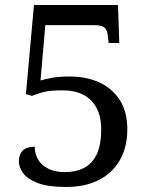

<svg xmlns="http://www.w3.org/2000/svg" viewBox="-20 -733 599 763"><path d="M244 10Q170 10 129 -6Q88 -22 71.5 -45.5Q55 -69 55 -91Q55 -119 70.5 -134.5Q86 -150 118 -150Q118 -122 131.5 -99Q145 -76 172 -62.5Q199 -49 239 -49Q280 -49 312.5 -65Q345 -81 363.5 -118Q382 -155 382 -218Q382 -271 363 -305.5Q344 -340 310 -357Q276 -374 230 -374Q178 -374 152 -367Q126 -360 107 -352L83 -359L115 -713H449L454 -562H412L408 -592Q407 -606 402 -615Q397 -624 386 -628.5Q375 -633 354 -633H160L141 -413Q156 -418 185 -423.5Q214 -429 258 -429Q323 -429 374.5 -405.5Q426 -382 456 -335.5Q486 -289 486 -218Q486 -177 475.5 -142Q465 -107 445 -79Q425 -51 395.5 -31Q366 -11 328 -0.5Q290 10 244 10Z"/></svg>

Font: Noto Serif Malayalam
Style: Regular
Weight: 400
Designer: Indian type Foundry, Jelle Bosma, Monotype Design Team
Foundry: Monotype Imaging Inc.
Version: Version 2.103